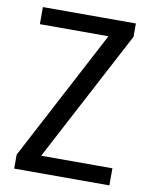

<svg xmlns="http://www.w3.org/2000/svg" viewBox="-81 -772 655 832"><g transform="rotate(10 246.5 -355.5)"><path d="M144.5 -75.2Q222.7 -75.2 458 -75.2Q458 -56.6 458 0Q353.5 0 39.1 0Q39.1 -3.9 39.1 -15.6Q39.1 -27.3 39.1 -61.5Q114.3 -205.1 341.8 -635.7Q266.6 -635.7 40 -635.7Q40 -654.3 40 -710.9Q142.6 -710.9 449.2 -710.9Q449.2 -696.3 449.2 -652.3Q373 -507.8 144.5 -75.2Z"/></g></svg>

Font: Noto Sans Hebrew DECATHLON 
Style: Regular
Weight: 400
Designer: Monotype Design team
Version: Version 1.03 uh